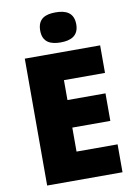

<svg xmlns="http://www.w3.org/2000/svg" viewBox="-100 -1001 750 1064"><g transform="rotate(-10 274.5 -468.5)"><path d="M289 -937C233 -937 188 -920 188 -852C188 -786 233 -768 289 -768C344 -768 391 -786 391 -852C391 -920 344 -937 289 -937ZM501 0V-157H270V-292H484V-447H270V-559H501V-714H77V0Z"/></g></svg>

Font: Noto Sans Lao Looped Black
Style: Regular
Weight: 900
Designer: Mark Frömberg, Ben Mitchell
Foundry: The Fontpad Ltd
Version: Version 1.002